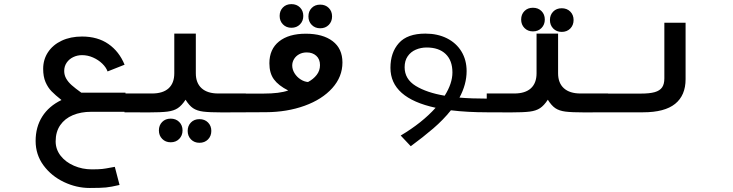

<svg xmlns="http://www.w3.org/2000/svg" viewBox="-20 -558 3640 954"><path d="M425.5 376Q360 376 297.8 346.5Q235.5 317 196.2 263.8Q157 210.5 157 142.5Q157 73 190 21Q223 -31 285.5 -61Q254 -86 236 -104.5Q218 -123 206.2 -150.2Q194.5 -177.5 194.5 -216Q194.5 -262.5 218.8 -299Q243 -335.5 286.8 -356Q330.5 -376.5 387.5 -376.5Q465 -376.5 518.5 -339.5Q572 -302.5 599 -236.5L514.5 -203Q507.5 -223 488.2 -241.8Q469 -260.5 442.5 -272.2Q416 -284 387.5 -284Q364 -284 343.8 -274.2Q323.5 -264.5 311.2 -246.5Q299 -228.5 299 -205.5Q299 -185 308.8 -167.8Q318.5 -150.5 336.2 -134.8Q354 -119 384 -97.5H603.5V-2.5H433Q382 -2.5 342 14.2Q302 31 279.2 64Q256.5 97 256.5 144.5Q256.5 184 281.2 215.8Q306 247.5 347.5 265.5Q389 283.5 436 283.5Q470.5 283.5 488.2 281.5Q506 279.5 531 274.5L550.5 271L574 361Q532 371 506.2 373.5Q480.5 376 425.5 376Z M769.5 90Q769.5 64.5 785.8 48Q802 31.5 828 31.5Q854 31.5 870.5 48Q887 64.5 887 90Q887 115.5 870.5 132.2Q854 149 828 149Q802.5 149 786 132.2Q769.5 115.5 769.5 90ZM912.5 92.5Q912.5 67 928.8 50.5Q945 34 971 34Q997 34 1013.5 50.5Q1030 67 1030 92.5Q1030 118 1013.5 134.8Q997 151.5 971 151.5Q945.5 151.5 929 134.8Q912.5 118 912.5 92.5ZM846 -194V-391H953V-194Q953 -145.5 981.8 -119.5Q1010.5 -93.5 1064.5 -93.5H1201.5V0L1083.5 0.5Q1020.5 0.5 989.5 -3.5Q958.5 -7.5 939.2 -20.5Q920 -33.5 902 -62.5Q883 -33.5 863.2 -20.5Q843.5 -7.5 812.2 -3.5Q781 0.5 718 0.5L598.5 0V-93.5H735.5Q789.5 -93.5 817.8 -119.2Q846 -145 846 -194Z M1198.5 -93H1288.5Q1370 -93 1412 -108.5Q1363.5 -133 1341 -163.8Q1318.5 -194.5 1318.5 -243.5Q1318.5 -313.5 1366.5 -352Q1414.5 -390.5 1499.5 -390.5Q1584 -390.5 1632.8 -353.5Q1681.5 -316.5 1681.5 -247.5Q1681.5 -176.5 1631 -120.2Q1580.5 -64 1493.5 -32.5Q1406.5 -1 1301 -0.5L1198.5 0ZM1510.5 -150.5Q1537 -164.5 1553.5 -185.8Q1570 -207 1570 -234.5Q1570 -264 1551.5 -280.8Q1533 -297.5 1504 -297.5Q1483 -297.5 1466.5 -288.5Q1450 -279.5 1441 -264.5Q1432 -249.5 1432 -232.5Q1432 -213 1443.2 -194.5Q1454.5 -176 1472.8 -164Q1491 -152 1510.5 -150.5ZM1369.5 -479Q1369.5 -504.5 1385.8 -521Q1402 -537.5 1428 -537.5Q1454 -537.5 1470.5 -521Q1487 -504.5 1487 -479Q1487 -453.5 1470.5 -436.8Q1454 -420 1428 -420Q1402.5 -420 1386 -436.8Q1369.5 -453.5 1369.5 -479ZM1512.5 -476.5Q1512.5 -502 1528.8 -518.5Q1545 -535 1571 -535Q1597 -535 1613.5 -518.5Q1630 -502 1630 -476.5Q1630 -451 1613.5 -434.2Q1597 -417.5 1571 -417.5Q1545.5 -417.5 1529 -434.2Q1512.5 -451 1512.5 -476.5Z M2144.5 -22.5Q1920 -71 1920 -221Q1920 -297 1962 -344Q2004 -391 2093.5 -391Q2154 -391 2200.5 -367.8Q2247 -344.5 2272.8 -302.2Q2298.5 -260 2298.5 -204.5Q2298.5 -139 2263 -73Q2322 -68 2401.5 -68V0Q2302 0 2220.5 -10Q2182.5 37.5 2133 80Q2083.5 122.5 2021 168.5L1971 115.5Q2077 52.5 2144.5 -22.5ZM2189.5 -82.5Q2228 -143.5 2228 -198Q2228 -257.5 2194.2 -289.8Q2160.5 -322 2100 -322Q2071 -322 2046 -311.2Q2021 -300.5 2005.8 -278.5Q1990.5 -256.5 1990.5 -224Q1990.5 -165 2045.5 -131.2Q2100.5 -97.5 2189.5 -82.5Z M2569.5 -461Q2569.5 -486.5 2585.8 -503Q2602 -519.5 2628 -519.5Q2654 -519.5 2670.5 -503Q2687 -486.5 2687 -461Q2687 -435.5 2670.5 -418.8Q2654 -402 2628 -402Q2602.5 -402 2586 -418.8Q2569.5 -435.5 2569.5 -461ZM2712.5 -458.5Q2712.5 -484 2728.8 -500.5Q2745 -517 2771 -517Q2797 -517 2813.5 -500.5Q2830 -484 2830 -458.5Q2830 -433 2813.5 -416.2Q2797 -399.5 2771 -399.5Q2745.5 -399.5 2729 -416.2Q2712.5 -433 2712.5 -458.5ZM2646 -194V-391H2753V-194Q2753 -145.5 2781.8 -119.5Q2810.5 -93.5 2864.5 -93.5H3001.5V0L2883.5 0.5Q2820.5 0.5 2789.5 -3.5Q2758.5 -7.5 2739.2 -20.5Q2720 -33.5 2702 -62.5Q2683 -33.5 2663.2 -20.5Q2643.5 -7.5 2612.2 -3.5Q2581 0.5 2518 0.5L2398.5 0V-93.5H2535.5Q2589.5 -93.5 2617.8 -119.2Q2646 -145 2646 -194Z M3000 -93H3164Q3208 -93 3233.2 -100.2Q3258.5 -107.5 3269.8 -123.8Q3281 -140 3281 -168.5V-445H3386.5V-164.5Q3386.5 -84 3334.5 -42Q3282.5 0 3175.5 0H3000Z"/></svg>

Font: JuliaMono SemiBold
Style: Italic
Weight: 600
Italic angle: -9°
Monospace: yes
Designer: cormullion
Foundry: corm
Version: Version 0.056; ttfautohint (v1.8.4)